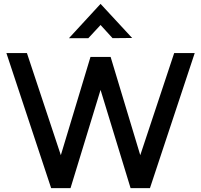

<svg xmlns="http://www.w3.org/2000/svg" viewBox="-20 -972 1035 991"><path d="M499 -952 662 -776 561 -775 499 -843 436 -775H336ZM985 -698 754 -1H654L499 -508L344 -1H244L13 -698H119L294 -171L447 -678H551L704 -171L879 -698Z"/></svg>

Font: Railway
Style: Regular
Weight: 400
Version: 1.000